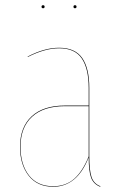

<svg xmlns="http://www.w3.org/2000/svg" viewBox="-20 -711 468 740"><path d="M151.9 -685.1Q151.9 -679.2 146 -679.2Q140.1 -679.2 140.1 -685.1Q140.1 -690.9 146 -690.9Q151.9 -690.9 151.9 -685.1ZM274.9 -685.1Q274.9 -679.2 269 -679.2Q263.2 -679.2 263.2 -685.1Q263.2 -690.9 269 -690.9Q274.9 -690.9 274.9 -685.1ZM324.2 -109.9Q324.2 -53.2 333 -28.1Q341.8 -2.9 367.2 6.8L366.2 8.8Q340.3 -1.5 331.1 -26.1Q321.8 -50.8 321.8 -104.5Q277.3 8.8 185.1 8.8Q124 8.8 90.6 -33.7Q57.1 -76.2 57.1 -145Q57.1 -221.2 102.1 -262.7Q147 -304.2 230 -304.2H321.8V-372.1Q321.8 -446.3 295.2 -485.6Q268.6 -524.9 208 -524.9Q152.8 -524.9 86.9 -491.2V-493.2Q151.4 -526.9 208 -526.9Q269.5 -526.9 296.9 -487.3Q324.2 -447.8 324.2 -372.1ZM185.1 6.8Q233.4 6.8 266.1 -22Q298.8 -50.8 321.8 -108.4V-301.8H230Q147.9 -301.8 103.5 -261Q59.1 -220.2 59.1 -145Q59.1 -76.7 91.8 -34.9Q124.5 6.8 185.1 6.8Z"/></svg>

Font: Fira Sans Compressed Two
Style: Regular
Weight: 100
Width: 1
Designer: Carrois Corporate & Edenspiekermann AG
Foundry: Carrois Corporate GbR & Edenspiekermann AG
Version: Version 4.203;PS 004.203;hotconv 1.0.88;makeotf.lib2.5.64775